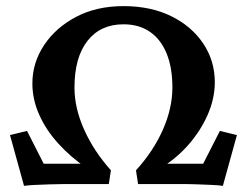

<svg xmlns="http://www.w3.org/2000/svg" viewBox="-20 -602 808 628"><path d="M58.6 5.9 12.7 -160.2 68.4 -173.8 123 -66.4H282.2L265.6 -50.8Q210.9 -87.9 170.4 -132.8Q129.9 -177.7 107.9 -227.5Q85.9 -277.3 85.9 -329.1Q85.9 -396.5 124 -454.1Q162.1 -511.7 229 -546.9Q295.9 -582 383.8 -582Q472.7 -582 539.6 -549.3Q606.4 -516.6 644.5 -460Q682.6 -403.3 682.6 -333Q682.6 -280.3 659.7 -227.5Q636.7 -174.8 596.7 -128.9Q556.6 -83 502.9 -50.8L486.3 -66.4H644.5L699.2 -173.8L754.9 -160.2L709 5.9Q696.3 3.9 674.3 2.9Q652.3 2 626.5 1Q600.6 0 575.2 0H431.6L424.8 -44.9Q482.4 -108.4 513.2 -178.7Q543.9 -249 543.9 -315.4Q543.9 -380.9 524.9 -427.2Q505.9 -473.6 470.2 -498Q434.6 -522.5 383.8 -522.5Q308.6 -522.5 266.1 -468.3Q223.6 -414.1 223.6 -315.4Q223.6 -249 254.9 -178.7Q286.1 -108.4 342.8 -44.9L335.9 0H192.4Q168 0 142.1 1Q116.2 2 94.2 2.9Q72.3 3.9 58.6 5.9Z"/></svg>

Font: Crimson Pro SemiBold
Style: Regular
Weight: 600
Designer: Jacques Le Bailly
Foundry: Baron von Fonthausen
Version: Version 1.003